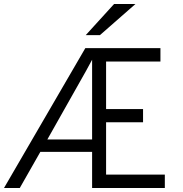

<svg xmlns="http://www.w3.org/2000/svg" viewBox="-36 -941 915 961"><path d="M393 -765 535 -921H642L464 -765ZM-16 0 391 -700H767V-633H495V-395H680V-329H495V-67H789V0H425V-181H166L63 0ZM201 -243H425V-642Q419 -630 394 -585Z"/></svg>

Font: Overpass Light
Style: Regular
Weight: 300
Designer: Delve Withrington, Thomas Jockin
Foundry: Delve Fonts
Version: Version 3.000;DELV;Overpass